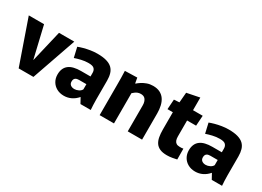

<svg xmlns="http://www.w3.org/2000/svg" viewBox="-21 -1308 2672 1959"><g transform="rotate(30 1314.5 -328.5)"><path d="M1 -520H181L268 -151H270L357 -520H537L356 0H182Z M719 12Q671 12 634 -8.5Q597 -29 576.5 -64.5Q556 -100 556 -145Q556 -184 568.5 -212.5Q581 -241 605.5 -259.5Q630 -278 665.5 -286.5Q701 -295 746 -295H858V-338Q858 -352 854 -364Q850 -376 841 -385.5Q832 -395 815.5 -399.5Q799 -404 774 -404Q731 -404 689 -394Q647 -384 616 -373L589 -490Q614 -500 649 -509.5Q684 -519 724 -525.5Q764 -532 804 -532Q869 -532 912 -519.5Q955 -507 980 -483Q1005 -459 1015.5 -423.5Q1026 -388 1026 -343V-122Q1026 -90 1027.5 -57Q1029 -24 1031 0H910L876 -62H874Q843 -26 803.5 -7Q764 12 719 12ZM779 -101Q802 -101 826.5 -113Q851 -125 861 -145V-206H775Q764 -206 753.5 -204Q743 -202 734.5 -196.5Q726 -191 721 -181Q716 -171 716 -154Q716 -128 733.5 -114.5Q751 -101 779 -101Z M1136 -348Q1136 -397 1135.5 -440Q1135 -483 1133 -520L1277 -524L1288 -462H1293Q1309 -477 1334 -493Q1359 -509 1391 -520.5Q1423 -532 1461 -532Q1509 -532 1542.5 -515Q1576 -498 1596.5 -468Q1617 -438 1626.5 -397Q1636 -356 1636 -309V0H1467V-305Q1467 -329 1461.5 -346.5Q1456 -364 1446.5 -376Q1437 -388 1423.5 -393Q1410 -398 1394 -398Q1374 -398 1358 -392Q1342 -386 1329 -376Q1316 -366 1305 -356V0H1136Z M1934 12Q1883 12 1850.5 -2.5Q1818 -17 1800 -44Q1782 -71 1775 -109Q1768 -147 1768 -196V-399H1705L1713 -516L1776 -520L1786 -639L1936 -669V-520H2050L2042 -399H1936V-211Q1936 -185 1942.5 -166.5Q1949 -148 1964 -138Q1979 -128 2006 -128Q2017 -128 2027.5 -128.5Q2038 -129 2047 -131L2048 -4Q2032 0 1998.5 6Q1965 12 1934 12Z M2266 12Q2218 12 2181 -8.5Q2144 -29 2123.5 -64.5Q2103 -100 2103 -145Q2103 -184 2115.5 -212.5Q2128 -241 2152.5 -259.5Q2177 -278 2212.5 -286.5Q2248 -295 2293 -295H2405V-338Q2405 -352 2401 -364Q2397 -376 2388 -385.5Q2379 -395 2362.5 -399.5Q2346 -404 2321 -404Q2278 -404 2236 -394Q2194 -384 2163 -373L2136 -490Q2161 -500 2196 -509.5Q2231 -519 2271 -525.5Q2311 -532 2351 -532Q2416 -532 2459 -519.5Q2502 -507 2527 -483Q2552 -459 2562.5 -423.5Q2573 -388 2573 -343V-122Q2573 -90 2574.5 -57Q2576 -24 2578 0H2457L2423 -62H2421Q2390 -26 2350.5 -7Q2311 12 2266 12ZM2326 -101Q2349 -101 2373.5 -113Q2398 -125 2408 -145V-206H2322Q2311 -206 2300.5 -204Q2290 -202 2281.5 -196.5Q2273 -191 2268 -181Q2263 -171 2263 -154Q2263 -128 2280.5 -114.5Q2298 -101 2326 -101Z"/></g></svg>

Font: Murecho Thin
Style: Bold
Weight: 700
Version: Version 1.010